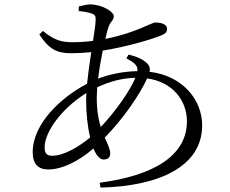

<svg xmlns="http://www.w3.org/2000/svg" viewBox="-20 -807 1040 869"><path d="M418 -361C418 -377 419 -394 420 -412C478 -439 531 -453 593 -455C565 -390 500 -300 436 -232C426 -265 418 -306 418 -361ZM216 -102C192 -102 182 -113 182 -140C182 -209 257 -315 371 -386C370 -373 370 -361 370 -349C370 -296 376 -235 388 -185C333 -139 266 -102 216 -102ZM552 -543C589 -523 605 -510 602 -485C536 -484 473 -470 424 -451C429 -493 437 -538 445 -578C553 -595 671 -630 713 -648C731 -656 736 -664 736 -677C736 -694 717 -705 683 -705C665 -705 595 -658 457 -631C461 -648 464 -663 468 -675C477 -710 495 -713 495 -734C495 -753 444 -787 387 -787C375 -787 354 -782 337 -778L336 -757C357 -755 377 -752 395 -746C409 -740 413 -736 413 -719C413 -702 408 -666 401 -622C371 -618 340 -616 309 -616C259 -616 227 -624 174 -667L158 -651C201 -585 237 -566 302 -566C331 -566 363 -568 393 -571C386 -525 379 -475 374 -428C259 -368 128 -249 128 -118C128 -65 153 -40 198 -40C258 -40 331 -73 403 -135C415 -105 431 -85 449 -85C466 -85 479 -93 479 -112C479 -133 467 -155 454 -184C537 -269 610 -374 646 -452C759 -437 826 -354 826 -258C826 -102 675 -12 431 20L435 42C696 36 895 -51 895 -240C895 -352 810 -464 657 -482C660 -496 658 -506 649 -517C629 -539 598 -551 562 -560Z"/></svg>

Font: Source Han Serif AKR9
Style: Regular
Weight: 400
Designer: Ryoko NISHIZUKA 西塚涼子 (kana & ideographs); Frank Grießhammer (Latin, Greek & Cyrillic); Sandoll Communications 산돌커뮤니케이션, 
Foundry: Adobe Systems Incorporated
Version: Version 1.005;hotconv 1.0.107;makeotfexe 2.5.65593